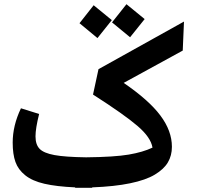

<svg xmlns="http://www.w3.org/2000/svg" viewBox="-20 -871 956 908"><path d="M664.1 -780.8 595.2 -694.8 509.8 -765.1 578.1 -851.1ZM508.8 -775.9 440.9 -690.9 356 -761.2 422.9 -846.2ZM850.1 -769 844.2 -631.8 564.9 -479Q684.1 -397.5 738.5 -324.7Q793 -252 793 -176.8Q793 -135.3 773.9 -103Q754.9 -70.8 712.2 -45.2Q669.4 -19.5 595.2 -4.2Q521 11.2 416 15.1V17.1H376H335.9L335 15.1Q247.1 11.2 189.9 -2Q132.8 -15.1 99.4 -42Q65.9 -68.8 53 -105.2Q40 -141.6 40 -196.8Q40 -277.3 79.1 -358.9L165 -332Q147.9 -263.7 147.9 -226.1Q147.9 -187 167.5 -167Q187 -147 237.3 -137.7Q287.6 -128.4 387.2 -127Q521 -128.4 588.6 -139.9Q656.2 -151.4 701.2 -172.9Q693.4 -221.2 630.6 -275.1Q567.9 -329.1 419.9 -423.8L445.8 -543.9Z"/></svg>

Font: FiraGO SemiBold
Style: Italic
Weight: 600
Italic angle: -8°
Designer: bBox Type GmbH
Foundry: bBox Type GmbH
Version: Version 1.001;PS 001.001;hotconv 1.0.88;makeotf.lib2.5.64775